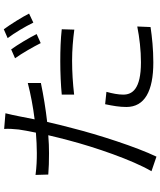

<svg xmlns="http://www.w3.org/2000/svg" viewBox="66 -886 867 1040"><g transform="rotate(-90 500.0 -365.5)"><path d="M508 -465V-398C569 -405 630 -409 692 -409C750 -409 808 -404 860 -397L862 -465C809 -471 748 -473 689 -473C625 -473 560 -470 508 -465ZM523 -223 456 -230C447 -187 441 -152 441 -115C441 -16 527 31 682 31C754 31 820 24 874 16L877 -56C817 -44 748 -36 683 -36C535 -36 508 -85 508 -132C508 -159 514 -190 523 -223ZM753 -739 705 -718C732 -680 767 -619 787 -579L836 -601C815 -643 779 -703 753 -739ZM862 -779 814 -758C843 -720 876 -664 898 -619L947 -642C928 -680 889 -742 862 -779ZM192 -600C156 -600 119 -601 73 -607L75 -538C112 -535 147 -534 190 -534C220 -534 253 -535 288 -538C279 -499 269 -460 260 -426C223 -285 154 -83 93 21L172 48C224 -60 291 -267 327 -410C339 -454 350 -500 360 -544C430 -552 504 -564 571 -578V-649C509 -633 440 -620 374 -612L390 -693C394 -712 401 -749 407 -770L322 -777C324 -757 322 -724 319 -698C316 -677 310 -643 302 -605C263 -602 226 -600 192 -600Z"/></g></svg>

Font: Noto Sans HK DemiLight
Style: Regular
Weight: 350
Designer: Ryoko NISHIZUKA 西塚涼子 (kana, bopomofo & ideographs); Paul D. Hunt (Latin, Greek & Cyrillic); Sandoll Communications 산돌커뮤니
Foundry: Adobe
Version: Version 2.004;hotconv 1.0.118;makeotfexe 2.5.65603